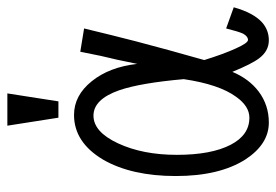

<svg xmlns="http://www.w3.org/2000/svg" viewBox="-138 -620 775 540"><g transform="rotate(-90 250.0 -350.5)"><path d="M439.5 -502 374 -512.7Q368.2 -484.4 362.3 -455.1Q358.4 -438.5 351.6 -409.2L339.8 -352.5Q331.1 -430.7 291 -480.5Q251 -530.3 196.3 -530.3Q119.1 -530.3 70.3 -448.2Q24.4 -368.2 24.4 -244.1Q24.4 -121.1 71.3 -47.9Q114.3 17.6 174.8 17.6Q223.6 17.6 261.7 -10.7Q297.9 -38.1 317.4 -85Q339.8 -30.3 355.5 -9.8Q376 17.6 406.2 17.6Q434.6 17.6 456.1 -1Q483.4 -25.4 499 -81.1L439.5 -102.5Q430.7 -67.4 424.8 -54.7Q417 -41 407.2 -41Q398.4 -41 382.8 -76.2Q367.2 -110.4 350.6 -164.1Q380.9 -270.5 403.3 -356.4Q420.9 -424.8 439.5 -502ZM194.3 -475.6Q240.2 -475.6 265.6 -403.3Q286.1 -343.8 296.9 -221.7Q282.2 -122.1 247.1 -74.2Q220.7 -37.1 188.5 -37.1Q139.6 -37.1 112.3 -89.8Q84 -144.5 84 -241.2Q84 -336.9 116.2 -406.2Q148.4 -475.6 194.3 -475.6ZM256.8 -717.8H166L188.5 -574.2H234.4Z"/></g></svg>

Font: DotumChe
Style: Regular
Weight: 400
Monospace: yes
Version: Version 2.21